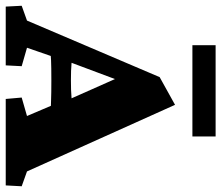

<svg xmlns="http://www.w3.org/2000/svg" viewBox="-74 -701 772 670"><g transform="rotate(90 312.0 -366.0)"><path d="M0 0 -2.9 -55.7 48.8 -74.2 246.1 -537.1 342.8 -590.8 575.2 -74.2 627 -55.7 624 0H322.3L317.4 -55.7L381.8 -74.2L334 -186.5L323.2 -222.7L230.5 -431.6L263.7 -410.2L195.3 -227.5L186.5 -198.2L143.6 -74.2L208 -55.7L205.1 0ZM158.2 -156.2V-232.4Q178.7 -231.4 199.7 -229.5Q220.7 -227.5 257.8 -227.5Q293.9 -227.5 316.4 -229.5Q338.9 -231.4 358.4 -232.4V-157.2Q350.6 -157.2 327.1 -158.2Q303.7 -159.2 257.8 -159.2Q210 -159.2 188 -158.2Q166 -157.2 158.2 -156.2ZM134.8 -732.4H453.1V-651.4H134.8Z"/></g></svg>

Font: Crimson Pro Black
Style: Regular
Weight: 900
Designer: Jacques Le Bailly
Foundry: Baron von Fonthausen
Version: Version 1.003